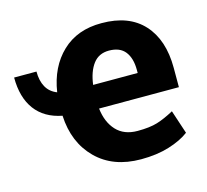

<svg xmlns="http://www.w3.org/2000/svg" viewBox="-118 -635 800 742"><g transform="rotate(-15 282.5 -264.0)"><path d="M359.9 9.8Q248 9.8 181.4 -56.6Q114.7 -123 109.4 -231.4Q39.1 -245.1 2.9 -293.9Q-33.2 -342.8 -33.2 -422.4H56.2Q56.2 -385.3 70.1 -360.4Q84 -335.4 112.8 -324.2Q127.9 -422.4 189 -480.5Q250 -538.6 347.2 -538.1Q456.5 -538.1 514.4 -474.6Q572.3 -411.1 572.3 -299.3V-221.7H252.9Q259.3 -166 290 -132.8Q320.8 -99.6 375 -99.6Q423.3 -99.6 453.9 -108.9Q484.4 -118.2 522 -138.7L553.2 -44.4Q521.5 -20.5 472.2 -5.4Q422.9 9.8 359.9 9.8ZM347.2 -428.2Q306.6 -428.2 283.9 -398.2Q261.2 -368.2 254.4 -315.9H432.6V-328.6Q432.6 -375 411.9 -401.6Q391.1 -428.2 347.2 -428.2Z"/></g></svg>

Font: Roboto Web
Style: Bold
Weight: 700
Designer: Google
Version: Version 1.200310; 2013